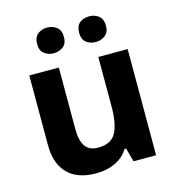

<svg xmlns="http://www.w3.org/2000/svg" viewBox="-112 -849 874 954"><g transform="rotate(-15 325.0 -371.5)"><path d="M264 10Q206 10 162.5 -11Q119 -32 94.5 -76Q70 -120 70 -190V-546H222V-228Q222 -170 242.5 -140.5Q263 -111 308 -111Q376 -111 400.5 -157Q425 -203 425 -290V-546H576V0H460L441 -70H432Q415 -42 388.5 -24Q362 -6 330.5 2Q299 10 264 10ZM148 -686Q148 -721 168 -737Q188 -753 217 -753Q245 -753 265.5 -737Q286 -721 286 -686Q286 -653 265.5 -637Q245 -621 217 -621Q188 -621 168 -637Q148 -653 148 -686ZM364 -686Q364 -721 383.5 -737Q403 -753 433 -753Q461 -753 481.5 -737Q502 -721 502 -686Q502 -653 481.5 -637Q461 -621 433 -621Q403 -621 383.5 -637Q364 -653 364 -686Z"/></g></svg>

Font: Noto Sans Symbols
Style: Bold
Weight: 700
Version: Version 2.002